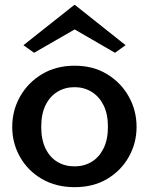

<svg xmlns="http://www.w3.org/2000/svg" viewBox="-20 -748 590 779"><path d="M283 11.4Q207.5 11.4 150.2 -21.8Q93 -55 61.3 -111.1Q29.6 -167.1 29.6 -233Q29.6 -299.9 61.5 -356.4Q93.3 -412.9 150.4 -447.1Q207.5 -481.4 282.8 -481.4Q358.1 -481.4 414.4 -447.1Q470.7 -412.9 502.4 -356.4Q534.1 -299.9 534.1 -233Q534.1 -167.1 502.4 -111.1Q470.6 -55 414.4 -21.8Q358.3 11.4 283 11.4ZM282.7 -73Q321.2 -73 351.7 -91.4Q382.1 -109.8 400 -145.6Q417.9 -181.5 417.9 -233Q417.9 -285.5 400.1 -321.1Q382.3 -356.6 351.7 -375.4Q321.2 -394.3 282.5 -394.3Q243.2 -394.3 212.7 -375.4Q182.1 -356.6 164.7 -321.1Q147.3 -285.5 147.3 -233Q147.3 -181.5 164.7 -145.6Q182.1 -109.8 212.6 -91.4Q243.1 -73 282.7 -73ZM118.3 -533.8 75.1 -564.7 280.9 -727.6H284.5L489.5 -564.7L446.5 -533.8L282.9 -628.6Z"/></svg>

Font: Panamera Thin
Style: Regular
Weight: 100
Designer: Bastien Sozeau
Foundry: NBR — Bastien Sozeau
Version: Version 3.003;gftools[0.9.33]